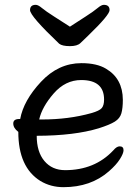

<svg xmlns="http://www.w3.org/2000/svg" viewBox="-20 -755 583 799"><path d="M154.8 -257.8Q265.6 -257.8 359.9 -284.2Q394 -293.9 403.6 -305.4Q413.1 -316.9 413.1 -340.8Q413.1 -421.9 317.9 -421.9Q252 -421.9 203.4 -366Q154.8 -310.1 143.1 -257.8ZM244.1 23.9Q190.9 23.9 147.9 -2Q56.2 -59.1 56.2 -206.1Q35.2 -222.2 35.2 -241Q35.2 -259.8 60.1 -259.8H64Q78.1 -336.9 150.6 -414.6Q223.1 -492.2 318.8 -492.2Q382.8 -492.2 420.9 -469.2Q490.7 -428.2 491.2 -339.8Q491.2 -304.7 485.1 -283.4Q479 -262.2 458 -249Q437 -235.8 391.1 -221.2Q290 -190.4 132.8 -189.9Q132.8 -123 164.8 -85Q196.8 -46.9 251 -46.9Q374 -46.9 451.2 -128.9Q465.3 -146 478 -146Q494.1 -146 494.1 -129.9Q494.1 -116.7 479 -92.8Q463.9 -68.8 433.1 -42Q357.9 23.9 244.1 23.9ZM271 -563Q238.8 -563 226.1 -573.2Q105 -688.5 105 -712.9Q105 -734.9 128.9 -734.9Q138.7 -734.9 154.8 -721.4Q170.9 -708 204.8 -686.5Q238.8 -665 271 -644Q303.2 -665 336.7 -686.5Q370.1 -708 386 -721.4Q401.9 -734.9 412.1 -734.9Q436 -734.9 436 -712.9Q436 -692.9 348.1 -607.9Q328.1 -588.9 314.9 -575.9Q301.8 -563 271 -563Z"/></svg>

Font: LXGW WenKai Screen R
Style: Regular
Weight: 400
Designer: Fontworks Inc.
Version: Version 1.235;May 31, 2022